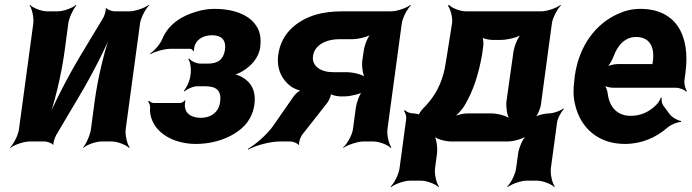

<svg xmlns="http://www.w3.org/2000/svg" viewBox="-20 -574 2807 779"><path d="M399 -502 305 -346C254 -261 195 -146 167 -75L171 -74C199 -145 229 -269 242 -366L257 -478C260 -502 278 -539 290 -552L288 -554C275 -542 238 -528 214 -528H172C148 -528 113 -542 102 -554L100 -552C110 -539 118 -502 115 -478L57 -50C54 -26 35 11 21 24L22 26C37 14 76 0 100 0H162C172 0 193 8 195 14L197 12C195 6 203 -17 208 -26L301 -183C352 -268 411 -383 438 -453L435 -454C407 -384 377 -260 364 -163L349 -50C346 -26 329 11 317 24L318 26C331 14 368 0 392 0H433C457 0 492 14 503 26L506 24C496 11 487 -26 490 -50L548 -478C551 -502 571 -539 585 -552L583 -554C568 -542 529 -528 505 -528H444C434 -528 413 -536 411 -542L409 -540C411 -533 404 -511 399 -502Z M873 -160C867 -116 833 -96 795 -96C764 -96 736 -108 731 -136C729 -143 730 -160 733 -165L730 -167C727 -162 717 -156 710 -156H604C597 -156 588 -161 585 -165L581 -162C584 -158 589 -148 589 -141C587 -119 591 -99 599 -82C626 -23 697 10 775 10C832 10 889 -5 933 -33C972 -57 1004 -93 1012 -149C1020 -207 998 -241 961 -262C950 -268 933 -274 923 -273L924 -269C933 -270 951 -277 962 -284C998 -305 1030 -338 1036 -384C1039 -409 1037 -431 1030 -450C1005 -511 933 -538 850 -538C825 -538 800 -534 778 -527C720 -511 664 -477 639 -417C630 -394 605 -367 589 -357L590 -354C606 -364 647 -376 672 -376H751C756 -376 763 -371 765 -366L767 -368C766 -372 769 -388 772 -394C784 -420 812 -431 841 -431C877 -431 898 -413 893 -373C887 -332 863 -316 825 -316H792C776 -316 754 -327 747 -337L744 -334C752 -324 756 -296 754 -278L752 -263C749 -244 736 -216 726 -206L729 -203C738 -213 764 -224 780 -224H813C855 -224 880 -209 873 -160Z M1170 -181 1088 -63C1063 -27 1014 14 986 30L987 33C1015 17 1074 0 1116 0H1158C1168 0 1188 7 1191 14L1194 12C1191 5 1199 -17 1205 -26L1308 -157C1315 -166 1326 -190 1322 -197L1319 -195C1323 -188 1348 -183 1360 -183H1379C1402 -183 1444 -193 1457 -204L1453 -207C1440 -196 1427 -159 1424 -139L1412 -50C1409 -26 1388 11 1372 24L1373 26C1390 14 1431 0 1455 0H1495C1519 0 1554 14 1565 26L1568 24C1558 11 1549 -26 1552 -50L1610 -478C1613 -502 1633 -539 1647 -552L1645 -554C1630 -542 1591 -528 1567 -528H1371C1331 -528 1294 -524 1263 -515C1189 -493 1121 -442 1109 -352C1101 -292 1125 -249 1162 -222C1172 -215 1196 -205 1206 -206V-210C1196 -209 1178 -193 1170 -181ZM1250 -347C1256 -391 1303 -415 1356 -415H1409C1434 -415 1476 -425 1489 -437L1487 -439C1473 -428 1459 -391 1456 -369L1450 -329C1447 -306 1452 -268 1462 -256L1464 -259C1454 -271 1413 -281 1388 -281H1333C1282 -281 1244 -305 1250 -347Z M1656 -114H1654C1643 -114 1628 -121 1623 -127L1619 -124C1624 -118 1630 -102 1628 -91L1601 109C1598 133 1579 170 1565 183L1567 185C1582 173 1620 159 1644 159H1688C1712 159 1748 173 1759 185L1761 183C1751 170 1742 133 1745 109L1753 50C1756 26 1751 -14 1740 -26L1737 -24C1747 -11 1786 0 1810 0H2039C2063 0 2104 -11 2118 -24L2117 -26C2102 -14 2085 26 2082 50L2074 109C2071 133 2052 170 2038 183L2040 185C2055 173 2093 159 2117 159H2158C2182 159 2218 173 2229 185L2231 183C2221 170 2212 133 2215 109L2240 -76C2242 -94 2258 -122 2268 -132L2266 -134C2255 -125 2226 -114 2208 -114C2190 -114 2157 -106 2147 -96L2149 -94C2160 -103 2173 -134 2175 -152L2219 -478C2222 -502 2242 -539 2256 -552L2254 -554C2239 -542 2200 -528 2176 -528H1870C1847 -528 1812 -542 1802 -554L1797 -551C1807 -539 1818 -502 1814 -479L1794 -353C1789 -324 1786 -299 1780 -277C1763 -213 1733 -170 1694 -131C1689 -126 1677 -109 1678 -105L1683 -107C1682 -111 1662 -114 1656 -114ZM1936 -353 1940 -382C1943 -396 1941 -421 1935 -428L1930 -425C1936 -418 1963 -412 1979 -412H2011C2039 -412 2085 -423 2099 -436L2097 -438C2082 -426 2066 -386 2063 -362L2035 -164C2032 -140 2038 -100 2049 -88L2051 -90C2041 -103 1999 -114 1971 -114H1878C1859 -114 1831 -107 1818 -99L1819 -96C1832 -104 1856 -130 1866 -148C1899 -203 1922 -272 1936 -353Z M2578 -538C2546 -538 2516 -531 2488 -518C2399 -479 2329 -390 2312 -265L2310 -246C2305 -211 2306 -178 2314 -147C2336 -55 2407 10 2515 10C2584 10 2642 -16 2689 -57C2703 -69 2731 -80 2743 -79L2744 -83C2731 -84 2706 -98 2697 -111L2671 -146C2665 -154 2663 -169 2665 -177L2661 -178C2659 -170 2649 -153 2640 -146C2613 -120 2580 -104 2539 -104C2484 -104 2453 -140 2446 -192C2445 -206 2437 -226 2430 -233L2428 -229C2435 -223 2454 -218 2468 -218H2723C2737 -218 2758 -209 2765 -202L2767 -204C2761 -212 2755 -234 2757 -248L2761 -278C2782 -434 2720 -538 2578 -538ZM2629 -326 2628 -320C2628 -317 2626 -311 2628 -310L2631 -312C2630 -314 2624 -314 2621 -314H2485C2471 -314 2447 -308 2438 -301L2440 -297C2449 -305 2463 -328 2469 -344C2485 -389 2515 -424 2561 -424C2613 -424 2637 -387 2629 -326Z"/></svg>

Font: Asimov
Style: EdgeNarIt
Weight: 500
Designer: Google
Version: Version 2.000980: 2014